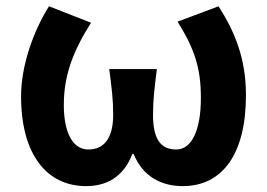

<svg xmlns="http://www.w3.org/2000/svg" viewBox="-20 -594 873 627"><path d="M261.2 13.8C326.8 13.8 382.9 -14.9 412.4 -91.5H416.4C446.8 -14.9 510.5 13.8 576.5 13.8C707.5 13.8 783.2 -92.4 783.2 -283.1C783.2 -403.1 746.9 -489.8 693.8 -573.5L559.9 -523.3C616.3 -432.7 636 -370.7 636 -273.8C636 -163 603.1 -105.8 556.2 -105.8C508.7 -105.8 479.7 -133.8 479.7 -219.1C479.7 -270 484.4 -304.4 492.3 -368.4H336.8C344.9 -304.4 349.6 -270 349.6 -219.1C349.6 -140 317.6 -105.8 268.7 -105.8C216.6 -105.8 188.4 -162.5 188.4 -251.4C188.4 -349.8 219.9 -428.9 277.3 -519.8L139.9 -573.5C88 -490.4 48.8 -378.6 48.8 -279.6C48.8 -88.4 133.6 13.8 261.2 13.8Z"/></svg>

Font: Source Han Sans JP VF
Style: Regular
Weight: 250
Designer: Ryoko NISHIZUKA 西塚涼子 (kana, bopomofo & ideographs); Paul D. Hunt (Latin, Greek & Cyrillic); Sandoll Communications 산돌커뮤니
Foundry: Adobe
Version: Version 2.004;hotconv 1.0.118;makeotfexe 2.5.65603